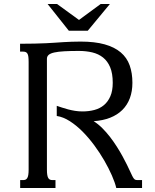

<svg xmlns="http://www.w3.org/2000/svg" viewBox="-20 -933 769 953"><path d="M624.5 -85Q631.3 -70.3 635.7 -61.3Q640.1 -52.2 643.8 -47.4Q647.5 -42.5 651.6 -40.8Q655.8 -39.1 663.1 -39.1H685.1V0H557.1Q550.8 -26.9 535.2 -62.5Q519.5 -98.1 497.6 -136.2Q475.6 -174.3 448 -211.7Q420.4 -249 389.9 -279.8Q359.4 -310.5 326.7 -331.5Q293.9 -352.5 261.7 -357.4V-407.7Q273.9 -403.8 288.3 -398.9Q302.7 -394 318.6 -389.9Q334.5 -385.7 352.3 -382.8Q370.1 -379.9 389.6 -379.9Q420.9 -379.9 448.5 -387.2Q476.1 -394.5 496.1 -411.4Q516.1 -428.2 527.8 -455.3Q539.6 -482.4 539.6 -522Q539.6 -568.4 526.9 -598.9Q514.2 -629.4 491.5 -647.5Q468.8 -665.5 438 -672.9Q407.2 -680.2 371.1 -680.2Q329.1 -680.2 299.1 -678.5Q269 -676.8 250 -672.6Q231 -668.5 221.9 -660.9Q212.9 -653.3 212.9 -641.1V-91.3Q212.9 -75.2 214.6 -64.9Q216.3 -54.7 219.7 -49.1Q223.1 -43.5 228.3 -41.3Q233.4 -39.1 240.7 -39.1H255.4V0H80.1V-39.1H94.2Q101.6 -39.1 106.7 -41.3Q111.8 -43.5 115.2 -49.1Q118.7 -54.7 120.4 -64.9Q122.1 -75.2 122.1 -91.3V-624.5Q122.1 -640.6 120.8 -650.9Q119.6 -661.1 116.2 -666.7Q112.8 -672.4 107.4 -674.6Q102.1 -676.8 94.2 -676.8H79.6V-715.8Q120.6 -715.8 152.1 -716.6Q183.6 -717.3 209 -718.5Q234.4 -719.7 254.9 -721.2Q275.4 -722.7 295.2 -723.9Q314.9 -725.1 335.2 -725.8Q355.5 -726.6 379.9 -726.6Q450.2 -726.6 499.3 -712.9Q548.3 -699.2 579.1 -673.1Q609.9 -647 623.5 -608.9Q637.2 -570.8 637.2 -522Q637.2 -479.5 624.5 -445.6Q611.8 -411.6 587.2 -387.2Q562.5 -362.8 526.6 -348.6Q490.7 -334.5 444.8 -331.5Q467.3 -317.4 487.8 -296.9Q508.3 -276.4 526.4 -252.9Q544.4 -229.5 560.1 -204.8Q575.7 -180.2 588.1 -157.5Q600.6 -134.8 609.9 -115.7Q619.1 -96.7 624.5 -85ZM372.1 -834 479.5 -913.1H525.4L415.5 -780.3H321.8L216.3 -913.1H263.2Z"/></svg>

Font: Arian Grqi
Style: Regular
Weight: 400
Designer: Ruben Hakobyan (Tarumian)
Foundry: Ruben Hakobyan (Tarumian)
Version: Version 1.003